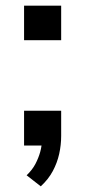

<svg xmlns="http://www.w3.org/2000/svg" viewBox="-20 -514 301 678"><path d="M124 144 74 105Q94 86 105 65Q116 44 122 22.5Q128 1 128 -20L153 0H65V-123H196V-34Q196 -2 189 29.5Q182 61 166.5 90Q151 119 124 144ZM65 -372V-494H196V-372Z"/></svg>

Font: Nunito Sans 9pt SemiBold
Style: Regular
Weight: 600
Version: Version 3.101;gftools[0.9.27]